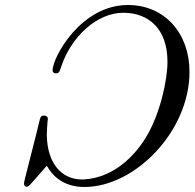

<svg xmlns="http://www.w3.org/2000/svg" viewBox="-20 -724 777 767"><path d="M76 10C76 17 80 22 86 22C95 22 94 21 167 -62C185 -29 227 23 317 23C519 23 737 -199 737 -437C737 -591 638 -704 491 -704C302 -704 190 -494 190 -443C190 -431 203 -429 212 -433C216 -435 218 -437 225 -459C266 -581 370 -673 472 -673C575 -673 649 -608 649 -477C649 -405 620 -267 561 -172C456 -5 323 -8 308 -7C223 -7 169 -75 167 -183C167 -202 169 -227 170 -240C170 -244 172 -248 171 -252C171 -256 165 -264 152 -262C139 -262 140 -247 124 -185C75 9 76 1 76 10Z"/></svg>

Font: CMU Serif
Style: Italic
Weight: 500
Italic angle: -14.04°
Version: Version 0.7.0